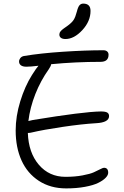

<svg xmlns="http://www.w3.org/2000/svg" viewBox="-20 -1050 694 1077"><path d="M347.2 -831.1Q331.1 -831.1 322 -837.6Q313 -844.2 313 -856Q313 -859.4 314 -862.8Q314.9 -866.2 315.9 -868.7Q316.9 -871.1 319.8 -874.3Q322.8 -877.4 324.5 -879.4Q326.2 -881.3 330.8 -885Q335.4 -888.7 338.1 -890.6Q340.8 -892.6 347.2 -897Q353.5 -901.4 356.9 -903.8Q382.8 -922.4 393.1 -938.5Q403.3 -954.6 411.1 -984.9Q417.5 -1010.7 425.8 -1020.3Q434.1 -1029.8 446.8 -1029.8Q487.8 -1029.8 487.8 -988.8Q487.8 -930.7 441.7 -880.9Q395.5 -831.1 347.2 -831.1ZM154.8 -306.2Q147.9 -304.2 136.2 -304.2Q140.1 -193.4 198 -125.7Q255.9 -58.1 347.2 -58.1Q400.4 -58.1 443.1 -66.2Q485.8 -74.2 506.1 -83.5Q526.4 -92.8 542 -100.8Q557.6 -108.9 563 -108.9Q586.9 -108.9 586.9 -81.1Q586.9 -67.4 572.5 -52.5Q558.1 -37.6 531 -24.2Q503.9 -10.7 456.8 -2Q409.7 6.8 351.1 6.8Q263.2 6.8 198.2 -35.4Q133.3 -77.6 100.6 -150.4Q67.9 -223.1 67.9 -317.9Q67.9 -398.4 93.8 -482.2Q119.6 -565.9 159.2 -628.9Q185.5 -670.4 195.8 -681.2Q150.4 -675.8 127.9 -675.8Q107.9 -675.8 97.4 -683.6Q86.9 -691.4 86.9 -705.1Q86.9 -714.8 93.8 -723.9Q100.6 -732.9 113.8 -735.8Q208 -751.5 333.7 -759.8Q459.5 -768.1 560.1 -768.1Q573.7 -768.1 581.3 -761.2Q588.9 -754.4 588.9 -743.2Q588.9 -703.1 543.9 -703.1Q404.3 -703.1 267.1 -689.9Q265.6 -679.2 253.9 -662.1Q208 -597.7 178.2 -522.2Q148.4 -446.8 139.2 -371.1Q143.1 -372.6 165 -377Q446.8 -423.3 545.9 -424.8Q571.8 -424.8 581.8 -418.5Q591.8 -412.1 591.8 -398.9Q591.8 -362.8 519 -358.9Q437.5 -354 330.6 -338.1Q223.6 -322.3 154.8 -306.2Z"/></svg>

Font: Shantell Sans Irregular Bouncy
Style: Regular
Weight: 300
Designer: Stephen Nixon, Anya Danilova, Shantell Martin
Foundry: Arrow Type
Version: Version 1.006;[9816181b4]